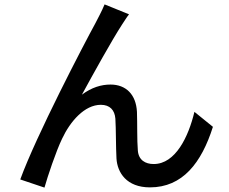

<svg xmlns="http://www.w3.org/2000/svg" viewBox="-20 -815 1040 872"><path d="M566 -750 455 -795C441 -761 425 -733 413 -709C361 -614 144 -198 72 0L182 37C196 -13 234 -127 262 -185C299 -264 364 -339 438 -339C479 -339 501 -315 504 -276C507 -228 506 -150 509 -95C513 -31 555 36 661 36C809 36 895 -75 947 -239L863 -307C836 -194 777 -70 678 -70C640 -70 609 -88 606 -132C602 -178 604 -255 602 -307C598 -386 552 -431 482 -431C440 -431 396 -418 352 -385C402 -477 489 -634 534 -703C546 -721 557 -739 566 -750Z"/></svg>

Font: Noto Sans Japanese Medium
Style: Regular
Weight: 500
Designer: Ryoko NISHIZUKA (kana & ideographs); Paul D. Hunt (Latin, Greek & Cyrillic); Wenlong ZHANG (bopomofo); Sandoll Communica
Foundry: Adobe Systems Incorporated
Version: Version 1.000;PS 1;hotconv 1.0.78;makeotf.lib2.5.61930